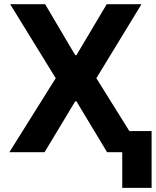

<svg xmlns="http://www.w3.org/2000/svg" viewBox="-20 -727 744 917"><path d="M339.2 -463.7H345.1L489.8 -707H655.8L440.2 -353.5L660.8 0H491.5L345.1 -243H339.2L192.8 0H24.6L246.1 -353.5L28.5 -707H195.5ZM704.1 170.3H563.8V-100.9H704.1Z"/></svg>

Font: Pretendard GOV Variable
Style: Regular
Weight: 400
Designer: Base glyphs from Inter by Rasmus Andersson; Hangul glyphs from Noto Sans CJK(Source Han Sans) by Jang Soo-young and Kang
Foundry: Kil Hyung-jin
Version: Version 1.307;Glyphs 3.2 (3192)